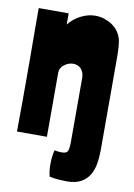

<svg xmlns="http://www.w3.org/2000/svg" viewBox="-89 -666 637 916"><g transform="rotate(10 229.0 -208.0)"><path d="M170 -598V-544Q194 -574 228.5 -591.5Q263 -609 298 -609Q320 -609 340.5 -602.5Q361 -596 378 -585Q395 -574 407 -558.5Q419 -543 425 -525Q430 -511 432 -484.5Q434 -458 434 -427V17Q434 53 428.5 85Q423 117 408 141Q393 165 367 179Q341 193 300 193Q287 193 263 191.5Q239 190 216 185Q209 160 209 126Q209 91 217 57Q223 59 234.5 60Q246 61 253 61Q276 61 281.5 48.5Q287 36 287 0V-306Q287 -332 272.5 -348.5Q258 -365 234 -365Q211 -365 190.5 -349.5Q170 -334 170 -310V0H25Q25 -33 25.5 -69.5Q26 -106 26 -142.5Q26 -179 26 -215Q26 -251 26 -283Q26 -302 26 -340Q26 -378 25.5 -423Q25 -468 25 -515Q25 -562 25 -598Z"/></g></svg>

Font: Ranchers
Style: Regular
Weight: 400
Designer: Pablo Impallari, Brenda Gallo
Foundry: Pablo Impallari, Brenda Gallo
Version: Version 1.000; ttfautohint (v0.8) -G 200 -r 50